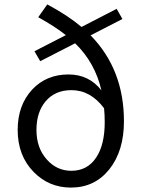

<svg xmlns="http://www.w3.org/2000/svg" viewBox="-20 -836 648 869"><path d="M416 -124Q454 -182 454 -283Q454 -316 451 -346Q390 -428 303 -428Q229 -428 186 -377Q145 -328 145 -248Q145 -166 192 -114Q237 -63 303 -63Q376 -63 416 -124ZM390 -676Q541 -522 541 -287Q541 -153 475 -70Q409 13 301 13Q202 13 133 -57Q60 -131 60 -248Q60 -360 126 -431Q190 -499 290 -499Q383 -499 439 -427Q410 -553 320 -640L162 -559L136 -604L278 -677Q229 -716 153 -758L194 -816Q286 -767 349 -714L508 -796L534 -750Z"/></svg>

Font: 思源黑体R
Style: Regular
Weight: 400
Designer: Ryoko NISHIZUKA  (kana & ideographs); Paul D. Hunt (Latin, Greek & Cyrillic); Wenlong ZHANG  (bopomofo); Sandoll Communi
Foundry: Adobe Systems Incorporated
Version: Version 1.00 June 24, 2014, initial release